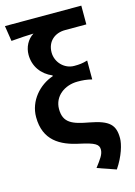

<svg xmlns="http://www.w3.org/2000/svg" viewBox="-154 -878 871 1236"><g transform="rotate(-15 281.0 -260.0)"><path d="M24 -696C92 -702 123 -703 173 -705C131 -679 107 -631 107 -581C107 -504 151 -443 222 -413V-408C129 -377 50 -289 50 -181C50 -26 152 31 278 57C374 78 399 93 399 128C399 160 378 187 341 236L465 279C516 204 537 129 537 90C537 1 502 -35 374 -59C264 -79 206 -100 206 -193C206 -278 280 -333 367 -333C399 -333 427 -331 462 -322V-448C427 -438 408 -436 373 -436C307 -436 254 -492 254 -557C254 -630 306 -674 375 -674H517V-799H8Z"/></g></svg>

Font: GenEiGothic-pro-Regular
Style: Bold
Weight: 700
Designer: Ryoko NISHIZUKA (kana & ideographs); Paul D. Hunt (Latin, Greek & Cyrillic); Wenlong ZHANG (bopomofo); Sandoll Communica
Foundry: Adobe Systems Incorporated; o_tamon
Version: Version 1.000.140830